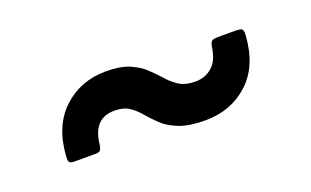

<svg xmlns="http://www.w3.org/2000/svg" viewBox="-39 -662 765 472"><g transform="rotate(-20 344.0 -426.5)"><path d="M235.5 -427Q180.5 -427 173.5 -362Q172 -352 169.2 -347.5Q166.5 -343 154.5 -343H104.5Q92 -343 88.5 -346Q85 -349 86 -361.5Q91 -440 136.8 -482.5Q182.5 -525 249 -525Q286.5 -525 310 -515Q333.5 -505 349 -490.2Q364.5 -475.5 377.5 -460.8Q390.5 -446 406.5 -436Q422.5 -426 447.5 -426Q474 -426 492 -442Q510 -458 514.5 -491Q516.5 -502.5 520.2 -506.2Q524 -510 538.5 -510H579.5Q593.5 -510 598.5 -507.5Q603.5 -505 602.5 -491Q597.5 -412 551.5 -370Q505.5 -328 439 -328Q396.5 -328 370.8 -338Q345 -348 329.2 -362.8Q313.5 -377.5 301.2 -392.2Q289 -407 274.2 -417Q259.5 -427 235.5 -427Z"/></g></svg>

Font: Besley*
Style: Bold
Weight: 700
Designer: Owen Earl
Foundry: indestructible type*
Version: Version 2.000; ttfautohint (v1.8.3)